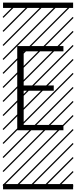

<svg xmlns="http://www.w3.org/2000/svg" viewBox="-23 -990 577 1453"><path d="M457 -44.4V-4.4H107.4V-641.6H457V-601.6H156.2V-343.3H383.8V-303.2H156.2V-44.4ZM0 402.8H530.3V442.9H0ZM0 -970.2H530.3V-930.2H0ZM526.9 410.6 533.7 417.5 525.4 425.8 518.6 418.9ZM526.9 304.7 533.7 311.5 419.4 425.8 412.6 418.9ZM526.9 198.7 533.7 205.6 313.5 425.8 306.6 418.9ZM526.9 92.3 533.7 99.1 207.5 425.8 200.7 418.9ZM526.9 -13.2 533.7 -6.3 101.6 425.8 94.7 418.9ZM526.9 -119.1 533.7 -112.3 3.4 418 -3.4 411.1ZM526.9 -225.6 533.7 -218.8 3.4 311.5 -3.4 304.7ZM526.9 -331.5 533.7 -324.7 3.4 205.6 -3.4 198.7ZM526.9 -438 533.7 -431.2 3.4 99.1 -3.4 92.3ZM526.9 -543.5 533.7 -536.6 3.4 -6.3 -3.4 -13.2ZM526.9 -649.4 533.7 -642.6 3.4 -112.3 -3.4 -119.1ZM526.9 -755.9 533.7 -749 3.4 -218.8 -3.4 -225.6ZM526.9 -861.8 533.7 -855 3.4 -324.7 -3.4 -331.5ZM516.6 -958 523.4 -951.2 3.4 -431.2 -3.4 -438ZM411.1 -958 418 -951.2 3.4 -536.6 -3.4 -543.5ZM305.2 -958 312 -951.2 3.4 -642.6 -3.4 -649.4ZM198.7 -958 205.6 -951.2 3.4 -749 -3.4 -755.9ZM92.3 -958 99.1 -951.2 3.4 -855 -3.4 -861.8Z"/></svg>

Font: AzarMehrMSRS3
Style: Regular
Weight: 1
Designer: Amin Abedi
Version: Version 1.00